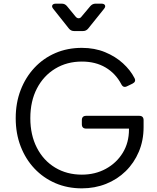

<svg xmlns="http://www.w3.org/2000/svg" viewBox="-20 -1019 861 1051"><path d="M428 12Q349 12 283 -16.5Q217 -45 168.5 -96.5Q120 -148 93 -218Q66 -288 66 -372Q66 -456 93 -526Q120 -596 168.5 -648Q217 -700 283 -728.5Q349 -757 428 -757Q498 -757 555 -733.5Q612 -710 653 -672.5Q694 -635 716 -592Q727 -572 705 -561L676 -547Q655 -536 644 -558Q613 -617 558 -649.5Q503 -682 428 -682Q346 -682 282 -643Q218 -604 182 -534.5Q146 -465 146 -372Q146 -280 182 -210Q218 -140 282 -101.5Q346 -63 428 -63Q501 -63 559.5 -95Q618 -127 652 -182.5Q686 -238 686 -310V-315H452Q428 -315 428 -339V-361Q428 -385 452 -385H742Q766 -385 766 -361V-323Q766 -250 740 -188.5Q714 -127 668 -82Q622 -37 560.5 -12.5Q499 12 428 12ZM386 -849Q368 -849 357 -863L272 -970Q262 -982 266.5 -990.5Q271 -999 286 -999H318Q336 -999 347 -985L393 -929Q401 -919 410.5 -919Q420 -919 427 -929L474 -985Q486 -999 503 -999H535Q550 -999 554.5 -990.5Q559 -982 549 -970L463 -863Q452 -849 434 -849Z"/></svg>

Font: Pitagon Sans Text
Style: Regular
Weight: 400
Designer: Travis Tran
Foundry: Pitagon
Version: Version 1.001; ttfautohint (v1.8.4.7-5d5b);gftools[0.9.26]